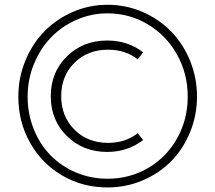

<svg xmlns="http://www.w3.org/2000/svg" viewBox="-20 -784 916 818"><path d="M58.1 -372.6Q58.1 -452.6 87.9 -525.1Q117.7 -597.7 168.5 -649.9Q219.2 -702.1 289.6 -732.9Q359.9 -763.7 438 -763.7Q516.6 -763.7 587.2 -733.2Q657.7 -702.6 708.7 -650.4Q759.8 -598.1 789.6 -525.6Q819.3 -453.1 819.3 -372.6Q819.3 -292.5 789.6 -220.5Q759.8 -148.4 709 -96.9Q658.2 -45.4 587.6 -15.4Q517.1 14.6 438 14.6Q332.5 14.6 245.4 -36.1Q158.2 -86.9 108.2 -175.8Q58.1 -264.6 58.1 -372.6ZM438 -727.1Q368.2 -727.1 305.2 -699.2Q242.2 -671.4 196.8 -624Q151.4 -576.7 124.5 -511Q97.7 -445.3 97.7 -372.6Q97.7 -298.8 123.8 -233.9Q149.9 -168.9 195.1 -122.6Q240.2 -76.2 303.5 -49.3Q366.7 -22.5 438 -22.5Q533.2 -22.5 611.6 -68.6Q689.9 -114.7 734.9 -195.1Q779.8 -275.4 779.8 -372.6Q779.8 -469.7 734.4 -551.3Q689 -632.8 610.4 -679.9Q531.7 -727.1 438 -727.1ZM436.5 -136.7Q334 -136.7 265.1 -204.3Q196.3 -272 196.3 -374Q196.3 -476.6 265.1 -543.9Q334 -611.3 436.5 -611.3Q525.4 -611.3 589.8 -561L566.9 -531.2Q514.6 -572.3 440.4 -572.3Q353 -572.3 296.9 -516.1Q240.7 -460 240.7 -374Q240.7 -288.6 296.9 -231.9Q353 -175.3 440.9 -175.3Q514.2 -175.3 566.4 -216.3L589.8 -187.5Q523.9 -136.7 436.5 -136.7Z"/></svg>

Font: Spartan MB Light
Style: Regular
Weight: 300
Designer: Matt Bailey, Mirko Velimirovic
Foundry: Matt Bailey
Version: Version 1.005